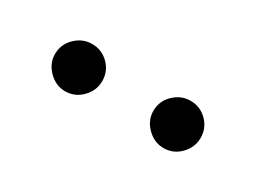

<svg xmlns="http://www.w3.org/2000/svg" viewBox="-25 -819 449 338"><g transform="rotate(30 200.0 -650.0)"><path d="M52 -650Q52 -631 66.5 -616.5Q81 -602 100 -602Q120 -602 134 -616.5Q148 -631 148 -650Q148 -670 134 -684Q120 -698 100 -698Q81 -698 66.5 -684Q52 -670 52 -650ZM252 -650Q252 -631 266.5 -616.5Q281 -602 300 -602Q320 -602 334 -616.5Q348 -631 348 -650Q348 -670 334 -684Q320 -698 300 -698Q281 -698 266.5 -684Q252 -670 252 -650Z"/></g></svg>

Font: Matrix Sans Print
Style: Regular
Weight: 400
Designer: Brad Neil
Version: Version 1.100